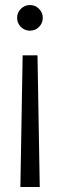

<svg xmlns="http://www.w3.org/2000/svg" viewBox="-20 -730 238 763"><path d="M129 -510 138 13H61L70 -510ZM99 -710Q120 -710 135 -695Q150 -680 150 -659Q150 -638 135 -623Q120 -608 99 -608Q78 -608 63 -623Q48 -638 48 -659Q48 -680 63 -695Q78 -710 99 -710Z"/></svg>

Font: Red Hat Display
Style: Regular
Weight: 400
Designer: Pentagram / MCKL
Foundry: Pentagram / MCKL
Version: Version 1.003; Red Hat Display